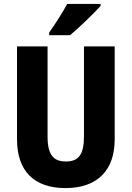

<svg xmlns="http://www.w3.org/2000/svg" viewBox="-20 -951 672 981"><path d="M494 -921V-931H323C300 -886 264 -832 231 -784V-771H338C387 -812 462 -885 494 -921ZM566 -239V-714H409V-255C409 -160 381 -126 317 -126C255 -126 223 -157 223 -254V-714H67V-238C67 -78 154 10 314 10C480 10 566 -83 566 -239Z"/></svg>

Font: Noto Sans Gurmukhi Condensed ExtraBold
Style: Regular
Weight: 800
Width: 3
Designer: Jelle Bosma - Monotype Design Team
Foundry: Monotype Imaging Inc.
Version: Version 2.004